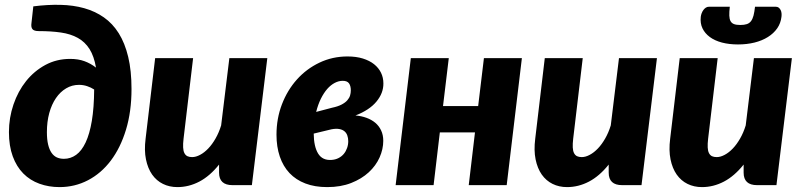

<svg xmlns="http://www.w3.org/2000/svg" viewBox="-20 -756 3277 784"><path d="M116 -730Q174.5 -737.5 227 -736.2Q279.5 -735 324 -722.5Q368.5 -710 404.2 -685Q440 -660 465 -620Q490 -580 503.5 -523.8Q517 -467.5 517 -392.5Q517 -300.5 494.5 -226.5Q472 -152.5 432.5 -100.2Q393 -48 339.2 -20Q285.5 8 223 8Q179 8 141 -5.8Q103 -19.5 75.2 -47.5Q47.5 -75.5 32 -117.8Q16.5 -160 16.5 -216.5Q16.5 -275 35 -329.2Q53.5 -383.5 86.5 -424.8Q119.5 -466 165.2 -490.8Q211 -515.5 266.5 -515.5Q299.5 -515.5 324.8 -506.2Q350 -497 372 -480Q364 -526.5 345.5 -555.8Q327 -585 297.8 -601.2Q268.5 -617.5 228.8 -623.2Q189 -629 138.5 -629Q119 -629 112.5 -637Q106 -645 108.5 -662ZM241 -107.5Q268.5 -107.5 291 -123.8Q313.5 -140 329.8 -174.5Q346 -209 355 -262.5Q364 -316 364.5 -390.5Q351.5 -399 335.8 -404.2Q320 -409.5 302.5 -409.5Q274 -409.5 250 -395.2Q226 -381 208.5 -355.5Q191 -330 181.2 -294.5Q171.5 -259 171.5 -216.5Q171.5 -186.5 176.5 -165.8Q181.5 -145 190.5 -132Q199.5 -119 212.2 -113.2Q225 -107.5 241 -107.5Z M768.5 -518.5 729.5 -189.5Q727 -168.5 727.8 -154Q728.5 -139.5 733 -130.8Q737.5 -122 745.2 -118.2Q753 -114.5 764.5 -114.5Q780 -114.5 797.2 -123.8Q814.5 -133 830.5 -149.8Q846.5 -166.5 860.2 -190.5Q874 -214.5 883 -244L916.5 -518.5H1071.5L1008.5 0H929.5Q874.5 0 874.5 -51V-84Q837 -37 794 -14.5Q751 8 704.5 8Q672 8 645.5 -5Q619 -18 601.2 -43.2Q583.5 -68.5 576 -105.2Q568.5 -142 574.5 -189.5L613.5 -518.5Z M1545.5 -415.5Q1546 -376 1517.2 -341.2Q1488.5 -306.5 1431.5 -284.5Q1455.5 -282.5 1476.2 -275Q1497 -267.5 1512.2 -254.8Q1527.5 -242 1536.2 -223.5Q1545 -205 1545 -181Q1545 -147 1530 -113.2Q1515 -79.5 1485.8 -52.5Q1456.5 -25.5 1414 -8.8Q1371.5 8 1316 8Q1265.5 8 1227 -6.8Q1188.5 -21.5 1162.2 -49.2Q1136 -77 1122.5 -116.8Q1109 -156.5 1109 -206Q1109 -272 1131.2 -330Q1153.5 -388 1192.5 -431.5Q1231.5 -475 1284.5 -500.2Q1337.5 -525.5 1399 -525.5Q1434.5 -525.5 1461.8 -517Q1489 -508.5 1507.5 -493.8Q1526 -479 1535.8 -459Q1545.5 -439 1545.5 -415.5ZM1261 -210.5Q1261.5 -157.5 1279 -129Q1296.5 -100.5 1333.5 -103Q1349.5 -104 1362.2 -110.5Q1375 -117 1383.8 -127.5Q1392.5 -138 1397.2 -151.5Q1402 -165 1402 -179.5Q1402 -192 1398.2 -202.8Q1394.5 -213.5 1386.2 -220.2Q1378 -227 1365 -229.2Q1352 -231.5 1333.5 -228ZM1379.5 -426Q1363 -426 1346.8 -417.5Q1330.5 -409 1316.2 -392.8Q1302 -376.5 1290.2 -352.8Q1278.5 -329 1271 -299L1335.5 -316Q1359.5 -321 1374.8 -329Q1390 -337 1398.2 -346.5Q1406.5 -356 1409.5 -366.2Q1412.5 -376.5 1412.5 -387Q1412.5 -405.5 1405 -415.8Q1397.5 -426 1379.5 -426Z M2111 -518.5 2049 0H1894L1919.5 -215.5H1776L1750.5 0H1595.5L1657.5 -518.5H1812.5L1789 -323H1932.5L1956 -518.5Z M2359.5 -518.5 2320.5 -189.5Q2318 -168.5 2318.8 -154Q2319.5 -139.5 2324 -130.8Q2328.5 -122 2336.2 -118.2Q2344 -114.5 2355.5 -114.5Q2371 -114.5 2388.2 -123.8Q2405.5 -133 2421.5 -149.8Q2437.5 -166.5 2451.2 -190.5Q2465 -214.5 2474 -244L2507.5 -518.5H2662.5L2599.5 0H2520.5Q2465.5 0 2465.5 -51V-84Q2428 -37 2385 -14.5Q2342 8 2295.5 8Q2263 8 2236.5 -5Q2210 -18 2192.2 -43.2Q2174.5 -68.5 2167 -105.2Q2159.5 -142 2165.5 -189.5L2204.5 -518.5Z M2710.5 0ZM2910.5 -518.5 2871.5 -189.5Q2869 -168.5 2869.8 -154Q2870.5 -139.5 2875 -130.8Q2879.5 -122 2887.2 -118.2Q2895 -114.5 2906.5 -114.5Q2922 -114.5 2939.2 -123.8Q2956.5 -133 2972.5 -149.8Q2988.5 -166.5 3002.2 -190.5Q3016 -214.5 3025 -244L3058.5 -518.5H3213.5L3150.5 0H3071.5Q3016.5 0 3016.5 -51V-84Q2979 -37 2936 -14.5Q2893 8 2846.5 8Q2814 8 2787.5 -5Q2761 -18 2743.2 -43.2Q2725.5 -68.5 2718 -105.2Q2710.5 -142 2716.5 -189.5L2755.5 -518.5ZM3003 -654Q3019 -654 3029.5 -657.5Q3040 -661 3046.5 -669.5Q3053 -678 3056.8 -692.2Q3060.5 -706.5 3063 -728.5H3147.5Q3155 -728.5 3159.8 -724.8Q3164.5 -721 3167.5 -715.2Q3170.5 -709.5 3171.2 -702.2Q3172 -695 3171 -687.5Q3168 -661 3153.5 -640.2Q3139 -619.5 3115.5 -604.8Q3092 -590 3060.8 -582.2Q3029.5 -574.5 2993.5 -574.5Q2957.5 -574.5 2928 -582.2Q2898.5 -590 2878.5 -604.8Q2858.5 -619.5 2848.5 -640.2Q2838.5 -661 2841.5 -687.5Q2842.5 -695 2845.2 -702.2Q2848 -709.5 2852.2 -715.2Q2856.5 -721 2862.2 -724.8Q2868 -728.5 2875 -728.5H2960Q2957.5 -706.5 2958 -692.2Q2958.5 -678 2963.2 -669.5Q2968 -661 2977.5 -657.5Q2987 -654 3003 -654Z"/></svg>

Font: Lato Black
Style: Italic
Weight: 900
Italic angle: -7°
Designer: Lukasz Dziedzic
Foundry: tyPoland Lukasz Dziedzic
Version: Version 2.007; 2014-02-27